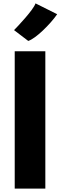

<svg xmlns="http://www.w3.org/2000/svg" viewBox="-20 -1115 358 1135"><path d="M67 0V-812H248V0ZM147 -873 63 -937Q70.5 -944.5 89 -964.2Q107.5 -984 129 -1008.8Q150.5 -1033.5 167.8 -1057Q185 -1080.5 190 -1095L318 -1031Q302.5 -1008.5 280.2 -983.2Q258 -958 233.5 -934.8Q209 -911.5 186.2 -895Q163.5 -878.5 147 -873Z"/></svg>

Font: Merriweather Sans Black
Style: Regular
Weight: 900
Designer: Eben Sorkin
Foundry: Eben Sorkin
Version: Version 1.008; ttfautohint (v1.7.19-72a1) -l 8 -r 50 -G 200 